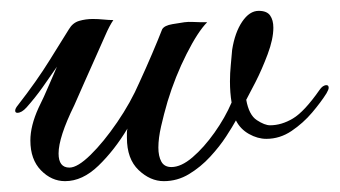

<svg xmlns="http://www.w3.org/2000/svg" viewBox="-20 -328 626 354"><path d="M100 6Q75 6 55.5 -14Q36 -34 36 -69Q36 -96 51 -129Q61 -149 70.5 -171.5Q80 -194 85 -205Q72 -186 58.5 -167Q45 -148 29 -130Q20 -120 12 -120Q8 -120 8 -124Q8 -128 13 -134Q48 -179 71.5 -217Q95 -255 107 -274Q114 -286 126 -289.5Q138 -293 151 -293Q161 -293 171 -292Q181 -291 189 -291Q182 -281 174 -262.5Q166 -244 156 -222Q146 -200 135.5 -176Q125 -152 117 -134Q88 -75 88 -45Q88 -19 108 -19Q123 -19 147 -42.5Q171 -66 196 -102.5Q221 -139 237 -176Q249 -202 260.5 -229Q272 -256 279 -274Q283 -281 298 -283.5Q313 -286 320 -287Q327 -288 336.5 -287.5Q346 -287 362 -287Q345 -270 324 -228.5Q303 -187 289 -141Q282 -117 277 -95Q272 -73 272 -56Q272 -40 277.5 -30Q283 -20 296 -20Q314 -20 335 -38Q356 -56 375.5 -83.5Q395 -111 407 -139Q404 -157 404 -178Q404 -193 405.5 -208Q407 -223 408 -236Q413 -268 426.5 -288Q440 -308 457 -308Q472 -308 478 -299.5Q484 -291 484 -277Q484 -256 473.5 -228Q463 -200 451 -176.5Q439 -153 434 -144Q439 -116 453.5 -106.5Q468 -97 478 -97Q499 -97 520 -109.5Q541 -122 569 -162Q575 -171 582 -171Q586 -171 586 -166Q586 -163 582 -156Q572 -140 555.5 -120.5Q539 -101 517.5 -86.5Q496 -72 471 -72Q455 -72 439 -81Q423 -90 415 -106Q409 -95 397 -76.5Q385 -58 367.5 -39Q350 -20 328.5 -7Q307 6 282 6Q257 6 235.5 -14.5Q214 -35 214 -74Q214 -79 214 -83Q214 -87 215 -91Q191 -51 161.5 -22.5Q132 6 100 6Z"/></svg>

Font: Gwendolyn
Style: Bold
Weight: 700
Designer: Robert E. Leuschke
Foundry: Robert E. Leuschke
Version: Version 1.010; ttfautohint (v1.8.3)